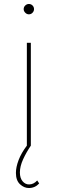

<svg xmlns="http://www.w3.org/2000/svg" viewBox="-20 -732 290 965"><path d="M115 0V-517H135V0ZM125 -660Q115 -660 107 -668Q99 -676 99 -686Q99 -697 107 -704.5Q115 -712 125 -712Q136 -712 143.5 -704.5Q151 -697 151 -686Q151 -676 143.5 -668Q136 -660 125 -660ZM125 213Q101 213 80.5 194Q60 175 60 137Q60 108 73.5 72.5Q87 37 115 0H135Q112 34 96 69Q80 104 80 135Q80 163 93.5 179Q107 195 126 195Q149 195 167 175L177 190Q156 213 125 213Z"/></svg>

Font: Montserrat Thin Thin
Style: Regular
Weight: 250
Version: Version 9.000